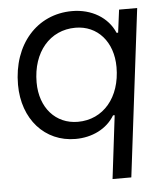

<svg xmlns="http://www.w3.org/2000/svg" viewBox="-54 -605 721 856"><g transform="rotate(-5 307.0 -177.0)"><path d="M415 204.1H499L590.8 -545.9H509.8L496.6 -443.8H489.7C460 -514.2 387.2 -557.6 300.3 -557.6C142.6 -557.6 31.7 -431.6 31.7 -251.5C31.7 -96.7 129.4 11.7 266.6 11.7C340.8 11.7 407.2 -20.5 441.9 -78.6H449.2ZM115.2 -254.4C115.2 -390.1 194.3 -482.4 308.6 -482.4C407.2 -482.4 476.1 -405.3 476.1 -291.5C476.1 -156.2 397.5 -63.5 283.7 -63.5C184.6 -63.5 115.2 -140.6 115.2 -254.4Z"/></g></svg>

Font: Guggenheim Sans Display
Style: Italic
Weight: 400
Italic angle: -7°
Designer: Modified by Tom Baber under direction of Pentagram Design 2023
Foundry: rsms
Version: Version 1.001;Glyphs 3.1.2 (3151)